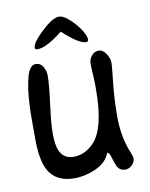

<svg xmlns="http://www.w3.org/2000/svg" viewBox="-70 -624 529 676"><g transform="rotate(-10 194.5 -285.5)"><path d="M266 -466Q240 -466 184 -518Q125 -471 93 -471Q84 -471 84 -478Q84 -500 144 -551Q169 -571 187 -571Q199 -571 214 -559.5Q229 -548 242.5 -532.5Q256 -517 265 -500.5Q274 -484 274 -474Q274 -466 266 -466ZM324 0Q306 0 296 -16Q292 -24 284 -49Q280 -67 271 -70Q260 -37 219 -18Q180 -1 143 -1Q75 -1 49 -51Q30 -88 30 -164Q30 -213 30 -240.5Q30 -268 31 -276Q33 -341 46 -386Q57 -421 77 -421Q94 -421 103 -406Q112 -391 112 -374Q112 -341 103 -273Q94 -206 94 -171Q94 -129 103 -108Q117 -76 153 -76Q192 -76 224 -108Q271 -155 271 -297Q271 -305 271 -316Q271 -327 270 -342Q269 -357 268.5 -368Q268 -379 268 -387Q268 -404 278 -416.5Q288 -429 304 -429Q319 -429 331 -410Q341 -394 341 -378Q341 -370 335 -314Q331 -280 329.5 -248.5Q328 -217 328 -188Q328 -115 353 -55Q359 -42 359 -34Q359 -21 348 -10.5Q337 0 324 0Z"/></g></svg>

Font: Dongol
Style: Regular
Weight: 400
Designer: Abdo Mohamed and Ibrahim Hamdi
Foundry: Protype Foundry
Version: Version 1.000;hotconv 1.0.109;makeotfexe 2.5.65596